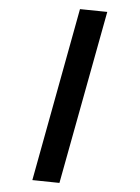

<svg xmlns="http://www.w3.org/2000/svg" viewBox="-160 -832 709 975"><g transform="rotate(-10 194.5 -344.5)"><path d="M66 81 -67 43 322 -770 456 -732Z"/></g></svg>

Font: Nunito Sans 6pt Black
Style: Italic
Weight: 900
Italic angle: -9°
Version: Version 3.101;gftools[0.9.27]